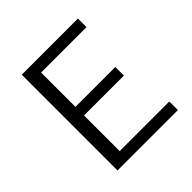

<svg xmlns="http://www.w3.org/2000/svg" viewBox="-176 -796 933 933"><g transform="rotate(-45 291.0 -329.0)"><path d="M524 -59V0H109V-658H495V-599H183V-363H457V-304H183V-59Z"/></g></svg>

Font: Ysabeau
Style: Regular
Weight: 400
Designer: Christian Thalmann (Catharsis Fonts)
Version: Version 0.003